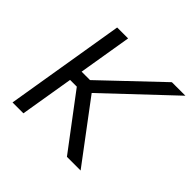

<svg xmlns="http://www.w3.org/2000/svg" viewBox="-141 -680 818 818"><g transform="rotate(45 268.0 -270.5)"><path d="M190.9 -541 101.1 0H35.6L125 -541ZM536.1 -541 218.3 -241.2H114.3L123.5 -300.8H201.7L454.6 -541ZM363.3 0 178.7 -245.1 225.6 -293.5 445.8 0Z"/></g></svg>

Font: Inter 17pt Light
Style: Italic
Weight: 300
Italic angle: -9.3988°
Version: Version 4.001;git-66647c0bb